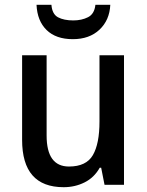

<svg xmlns="http://www.w3.org/2000/svg" viewBox="-20 -769 611 799"><path d="M496 -539V0H415L401 -71H395Q372 -30 332 -10Q292 10 245 10Q72 10 72 -187V-539H174V-205Q174 -76 267 -76Q339 -76 366.5 -123.5Q394 -171 394 -263V-539ZM439 -749Q436 -685 394 -645.5Q352 -606 283 -606Q213 -606 174 -644Q135 -682 132 -749H194Q197 -710 221.5 -697Q246 -684 285 -684Q320 -684 346.5 -697.5Q373 -711 377 -749Z"/></svg>

Font: Noto Sans Telugu SemiCondensed Medium
Style: Regular
Weight: 500
Width: 4
Designer: Jelle Bosma - Monotype Design Team
Foundry: Monotype Imaging Inc.
Version: Version 2.005; ttfautohint (v1.8.4.7-5d5b)